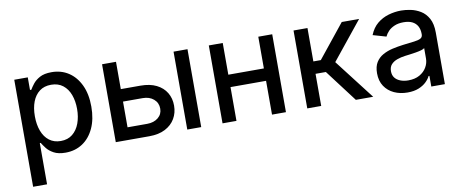

<svg xmlns="http://www.w3.org/2000/svg" viewBox="-66 -837 3201 1325"><g transform="rotate(-10 1535.0 -174.5)"><path d="M74.7 204.1V-545.9H169.4V-457.5H178.7Q188 -473.6 205.1 -495.8Q222.2 -518.1 253.4 -535.4Q284.7 -552.7 336.4 -552.7Q403.8 -552.7 455.3 -519Q506.8 -485.4 536.6 -422.4Q566.4 -359.4 566.4 -271.5Q566.4 -184.1 537.1 -120.6Q507.8 -57.1 456.1 -22.9Q404.3 11.2 336.9 11.2Q286.1 11.2 254.6 -6.1Q223.1 -23.4 205.8 -46.1Q188.5 -68.8 178.7 -85H172.4V204.1ZM318.4 -73.7Q367.7 -73.7 400.6 -100.3Q433.6 -127 450.2 -171.9Q466.8 -216.8 466.8 -272.5Q466.8 -327.6 450.4 -371.8Q434.1 -416 400.9 -441.9Q367.7 -467.8 318.4 -467.8Q270 -467.8 237.3 -443.1Q204.6 -418.5 187.7 -374.8Q170.9 -331.1 170.9 -272.5Q170.9 -213.9 188 -168.9Q205.1 -124 238 -98.9Q271 -73.7 318.4 -73.7Z M767.6 -354.5H925.3Q991.2 -354.5 1036.9 -331.8Q1082.5 -309.1 1106.2 -269.5Q1129.9 -230 1129.9 -178.7Q1129.9 -128.4 1106.2 -87.9Q1082.5 -47.4 1036.9 -23.7Q991.2 0 925.3 0H689.9V-545.9H787.6V-86.9H925.3Q972.2 -86.9 1002.2 -111.3Q1032.2 -135.7 1032.2 -174.8Q1032.2 -215.8 1002.2 -241.5Q972.2 -267.1 925.3 -267.1H767.6ZM1190.9 0V-545.9H1288.6V0Z M1808.1 -323.7V-236.8H1511.2V-323.7ZM1535.6 -545.9V0H1438V-545.9ZM1882.3 -545.9V0H1784.7V-545.9Z M2031.7 0V-545.9H2129.4V-312H2181.6L2369.6 -545.9H2491.2L2277.3 -280.8L2493.7 0H2372.1L2201.7 -225.1H2129.4V0Z M2733.4 12.2Q2681.6 12.2 2639.6 -7.1Q2597.7 -26.4 2572.8 -63.7Q2547.9 -101.1 2547.9 -154.8Q2547.9 -201.7 2566.2 -231.2Q2584.5 -260.7 2615.2 -277.8Q2646 -294.9 2683.3 -303.5Q2720.7 -312 2759.3 -316.9Q2808.1 -322.8 2838.4 -326.4Q2868.7 -330.1 2883.5 -338.4Q2898.4 -346.7 2898.4 -366.2V-369.1Q2898.4 -401.4 2886 -423.8Q2873.5 -446.3 2849.4 -458.3Q2825.2 -470.2 2788.6 -470.2Q2751.5 -470.2 2724.9 -458.7Q2698.2 -447.3 2681.4 -429.7Q2664.6 -412.1 2656.2 -393.1L2563.5 -419.9Q2583.5 -469.7 2618.7 -498.5Q2653.8 -527.3 2697.8 -540Q2741.7 -552.7 2786.6 -552.7Q2816.9 -552.7 2852.8 -545.4Q2888.7 -538.1 2921.4 -518.3Q2954.1 -498.5 2975.1 -460.7Q2996.1 -422.9 2996.1 -361.3V0H2900.9V-74.7H2895Q2885.3 -54.2 2864.5 -34.2Q2843.8 -14.2 2811.3 -1Q2778.8 12.2 2733.4 12.2ZM2752.9 -69.3Q2799.3 -69.3 2831.8 -87.6Q2864.3 -106 2881.3 -135.3Q2898.4 -164.6 2898.4 -196.8V-270Q2892.6 -263.7 2875.5 -258.8Q2858.4 -253.9 2836.4 -250.2Q2814.5 -246.6 2793.7 -243.9Q2772.9 -241.2 2760.3 -239.7Q2729.5 -235.8 2703.1 -226.3Q2676.8 -216.8 2660.9 -199.2Q2645 -181.6 2645 -151.9Q2645 -124.5 2658.9 -106.4Q2672.9 -88.4 2697.3 -78.9Q2721.7 -69.3 2752.9 -69.3Z"/></g></svg>

Font: Inter Cardless
Style: Regular
Weight: 400
Designer: Rasmus Andersson
Foundry: rsms
Version: Version 4.001;git-9221beed3